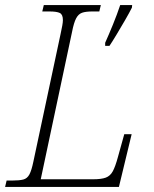

<svg xmlns="http://www.w3.org/2000/svg" viewBox="-37 -734 604 754"><path d="M376 -566Q390 -597 406.5 -637.5Q423 -678 435 -714H482L481 -704Q471 -684 454.5 -655.5Q438 -627 421.5 -599.5Q405 -572 393 -554H376ZM-17 0 -11 -25H11Q39 -25 54.5 -29Q70 -33 78.5 -49Q87 -65 94 -99L201 -601Q205 -619 207.5 -633Q210 -647 210 -655Q210 -677 198 -683Q186 -689 157 -689H129L135 -714H359L353 -689H326Q300 -689 285.5 -684Q271 -679 262 -662Q253 -645 246 -609L123 -30H329Q361 -30 378.5 -36.5Q396 -43 406 -61.5Q416 -80 426 -117L451 -207H480L430 0Z"/></svg>

Font: Noto Serif SemiCondensed ExtraLight
Style: Italic
Weight: 200
Width: 4
Italic angle: -12°
Designer: Monotype Design Team
Foundry: Monotype Imaging Inc.
Version: Version 2.013